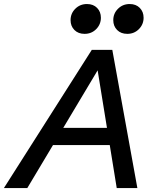

<svg xmlns="http://www.w3.org/2000/svg" viewBox="-72 -957 779 977"><path d="M-52.2 0 395 -703.1H499.5L627 0H522L424.8 -599.1L66.9 0ZM167 -218.8 185.1 -306.2H546.4L527.8 -218.8ZM358.4 -784.7Q326.2 -784.7 306.6 -804.4Q287.1 -824.2 287.1 -854.5Q287.1 -888.7 311.3 -912.6Q335.4 -936.5 370.6 -936.5Q402.8 -936.5 422.1 -916.7Q441.4 -897 441.4 -866.7Q441.4 -833 417.5 -808.8Q393.6 -784.7 358.4 -784.7ZM575.7 -784.7Q543.5 -784.7 523.9 -804.4Q504.4 -824.2 504.4 -854.5Q504.4 -888.7 528.6 -912.6Q552.7 -936.5 587.9 -936.5Q620.1 -936.5 639.4 -916.7Q658.7 -897 658.7 -866.7Q658.7 -833 634.8 -808.8Q610.8 -784.7 575.7 -784.7Z"/></svg>

Font: Schibsted Grotesk Medium
Style: Italic
Weight: 500
Italic angle: -12°
Designer: Bakken & Baeck AS, Henrik Kongsvoll
Foundry: Schibsted ASA
Version: Version 1.100;gftools[0.9.25]